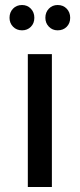

<svg xmlns="http://www.w3.org/2000/svg" viewBox="-20 -746 319 766"><path d="M91 -530H187V0H91ZM18 -675Q18 -697 32 -711.5Q46 -726 68 -726Q89 -726 103 -711.5Q117 -697 117 -675Q117 -653 103 -639Q89 -625 68 -625Q46 -625 32 -639.5Q18 -654 18 -675ZM161 -675Q161 -697 175 -711.5Q189 -726 210 -726Q232 -726 246 -711.5Q260 -697 260 -675Q260 -653 246 -639Q232 -625 210 -625Q189 -625 175 -639.5Q161 -654 161 -675Z"/></svg>

Font: APTA Sans Medium
Style: Bold
Weight: 500
Version: Version 7.200